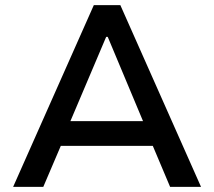

<svg xmlns="http://www.w3.org/2000/svg" viewBox="-20 -725 831 745"><path d="M31 0 344 -705H447L760 0H640L556 -199L608 -159H182L233 -199L148 0ZM392 -582 243 -231 218 -255H572L545 -231L398 -582Z"/></svg>

Font: Nunito Sans 6pt SemiBold
Style: Regular
Weight: 600
Version: Version 3.101;gftools[0.9.27]